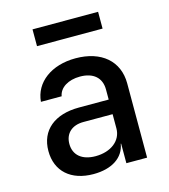

<svg xmlns="http://www.w3.org/2000/svg" viewBox="-113 -840 826 939"><g transform="rotate(-15 300.0 -370.5)"><path d="M139 -751V-666H471V-751ZM305 -560C183 -560 95 -495 87 -398H192C199 -440 243 -468 303 -468C370 -468 410 -434 410 -374V-323H259C136 -323 60 -261 60 -156C60 -53 131 10 245 10C338 10 400 -31 411 -99H413V0H518V-376C518 -489 436 -560 305 -560ZM277 -72C209 -72 168 -106 168 -163C168 -216 204 -249 262 -249H410V-177C410 -115 355 -72 277 -72Z"/></g></svg>

Font: Tekne LDO SemiBold
Style: Regular
Weight: 600
Monospace: yes
Designer: Alessio Laiso, Mario Rullo, Paolo Rosset
Foundry: Alessio Laiso
Version: Version 1.000;hotconv 1.0.109;makeotfexe 2.5.65596